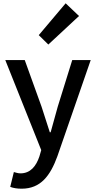

<svg xmlns="http://www.w3.org/2000/svg" viewBox="-20 -914 584 1164"><path d="M215 -701 273 -644 459 -817 378 -894ZM328 33 530 -550H418L330 -267L287 -112H282C265 -163 248 -218 232 -267L130 -550H12L230 -4L219 34C199 94 164 137 104 137C89 137 75 132 64 129L42 219C61 226 83 230 111 230C227 230 285 151 328 33Z"/></svg>

Font: Spoqa Han Sans Neo Medium
Style: Regular
Weight: 500
Designer: [Spoqa Han Sans Neo] Dong-huui Kim ___ Younghwa Kang ___ Yujin Lee ___ [Noto Sans] Ryoko NISHIZUKA ____ (kana & ideograp
Foundry: Spoqa (http://www.spoqa-han-sans.com)
Version: Version 1.100;hotconv 1.0.109;makeotfexe 2.5.65596